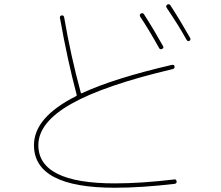

<svg xmlns="http://www.w3.org/2000/svg" viewBox="-20 -842 1040 902"><path d="M727.5 -616.2Q679.7 -702.1 638.7 -763.7Q633.8 -772.5 641.6 -778.3Q650.4 -783.2 656.2 -775.4Q702.1 -704.1 746.1 -625Q751 -617.2 741.7 -612.3Q732.4 -607.4 727.5 -616.2ZM856.4 -655.3Q818.4 -723.6 762.7 -805.7Q757.8 -814.5 765.6 -820.3Q774.4 -825.2 780.3 -817.4Q824.2 -750 873 -664.1Q877.9 -655.3 870.1 -650.4Q862.3 -645.5 856.4 -655.3ZM519.5 40Q139.6 40 139.6 -160.2Q139.6 -291 337.9 -390.6Q341.8 -391.6 339.8 -398.4Q296.9 -559.6 261.7 -757.8Q259.8 -767.6 269.5 -769.5Q278.3 -771.5 281.2 -761.7Q312.5 -579.1 359.4 -407.2Q360.4 -402.3 365.2 -404.3Q513.7 -473.6 787.1 -537.1Q798.8 -539.1 799.8 -530.3Q801.8 -520.5 792 -517.6Q468.8 -441.4 314.5 -354Q160.2 -266.6 160.2 -160.2Q160.2 19.5 519.5 19.5Q642.6 19.5 798.8 1Q807.6 -1 809.6 9.8Q811.5 18.6 801.8 21.5Q644.5 40 519.5 40Z"/></svg>

Font: Rounded-X Mgen+ 1m thin
Style: Regular
Weight: 100
Designer: [Source Han Sans]
Ryoko NISHIZUKA  (kana & ideographs); Paul D. Hunt (Latin, Greek & Cyrillic); Wenlong ZHANG  (bopomofo
Version: Version 1.059.20150602